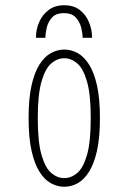

<svg xmlns="http://www.w3.org/2000/svg" viewBox="-20 -701 490 732"><path d="M225 11Q199 11 174.5 -2.2Q150 -15.5 130.8 -45.8Q111.5 -76 100.2 -126.5Q89 -177 89 -251Q89 -325 100.2 -375.2Q111.5 -425.5 130.8 -455.5Q150 -485.5 174.5 -498.8Q199 -512 225 -512Q251.5 -512 275.8 -498.8Q300 -485.5 319.2 -455.5Q338.5 -425.5 349.8 -375.2Q361 -325 361 -251Q361 -177 349.8 -126.5Q338.5 -76 319.2 -45.8Q300 -15.5 275.8 -2.2Q251.5 11 225 11ZM225 -22Q251 -22 274 -41Q297 -60 311.5 -109.5Q326 -159 326 -251Q326 -341.5 311.5 -391Q297 -440.5 274 -459.8Q251 -479 225 -479Q199 -479 176 -459.8Q153 -440.5 138.5 -391Q124 -341.5 124 -251Q124 -159 138.5 -109.5Q153 -60 176 -41Q199 -22 225 -22ZM117 -557Q117 -588 129.2 -616.5Q141.5 -645 165.5 -663Q189.5 -681 225 -681Q260.5 -681 284 -663Q307.5 -645 319.2 -616.5Q331 -588 331 -557H295Q295 -572.5 289.8 -594.8Q284.5 -617 269.2 -634Q254 -651 224 -651Q193.5 -651 178.2 -634Q163 -617 158 -594.8Q153 -572.5 153 -557Z"/></svg>

Font: League Mono Thin Condensed
Style: Regular
Weight: 100
Width: 1
Designer: Tyler Finck
Foundry: The League of Moveable Type / Tyler Finck
Version: Version 2.300;RELEASE